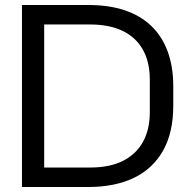

<svg xmlns="http://www.w3.org/2000/svg" viewBox="-20 -749 760 769"><path d="M68 0V-729H333Q416 -729 479 -708Q542 -687 585.5 -645.5Q629 -604 651.5 -543Q674 -482 674 -403V-326Q674 -218 633 -145.5Q592 -73 516 -36.5Q440 0 333 0ZM157 -38 117 -78H340Q420 -78 473 -105Q526 -132 553 -181.5Q580 -231 580 -299V-430Q580 -501 552 -550.5Q524 -600 470.5 -625.5Q417 -651 340 -651H117L157 -691Z"/></svg>

Font: Hubot Sans
Style: Regular
Weight: 400
Designer: Deni Anggara
Foundry: GitHub, Inc., Subsidiary of Microsoft Corporation
Version: Version 2.000